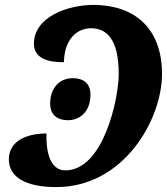

<svg xmlns="http://www.w3.org/2000/svg" viewBox="-20 -751 679 781"><path d="M209 10C484 10 639 -265 639 -450C639 -642 521 -731 360 -731C255 -731 118 -682 118 -573C118 -515 173 -497 240 -498C242 -589 290 -636 351 -636C411 -636 463 -595 463 -450C463 -351 401 -58 246 -58C179 -58 167 -145 169 -208C84 -208 16 -175 16 -103C16 -30 85 10 209 10ZM256 -262C304 -262 348 -296 348 -366C348 -412 319 -433 276 -433C217 -433 184 -387 184 -330C184 -283 214 -262 256 -262Z"/></svg>

Font: Noto Serif SemiCondensed Extra
Style: Italic
Weight: 800
Width: 4
Italic angle: -12°
Designer: Monotype Design Team
Foundry: Monotype Imaging Inc.
Version: Version 1.901